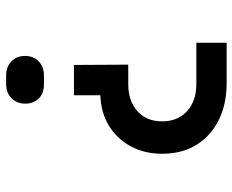

<svg xmlns="http://www.w3.org/2000/svg" viewBox="-88 -682 775 640"><g transform="rotate(90 300.0 -362.5)"><path d="M197 -221 196 -402H261Q317 -402 351 -432.5Q385 -463 385 -515Q385 -567 351 -598Q317 -629 260 -629H123V-730H257Q328 -730 381 -703.5Q434 -677 463.5 -629Q493 -581 493 -515Q493 -456 468 -410Q443 -364 399.5 -337.5Q356 -311 298 -309V-221ZM232 5Q203 5 185 -12.5Q167 -30 167 -58Q167 -86 185 -103.5Q203 -121 232 -121H262Q292 -121 309 -103.5Q326 -86 326 -59Q326 -31 308 -13Q290 5 261 5Z"/></g></svg>

Font: JetBrains Mono NL SemiBold
Style: Regular
Weight: 600
Designer: Philipp Nurullin, Konstantin Bulenkov
Foundry: JetBrains
Version: Version 2.304; ttfautohint (v1.8.4.7-5d5b)